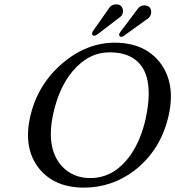

<svg xmlns="http://www.w3.org/2000/svg" viewBox="-20 -855 808 885"><path d="M676.3 -792Q672.9 -779.3 665 -772L548.3 -688Q543.9 -685.5 539.6 -685.1Q530.3 -685.1 529.3 -694.3Q529.3 -696.8 529.3 -698.2Q531.2 -703.1 535.6 -709L617.7 -817.9Q628.4 -829.6 643.6 -830.1Q674.8 -830.1 676.8 -802.7Q677.2 -796.9 676.3 -792ZM546.4 -796.9Q543 -783.7 535.2 -777.8L430.2 -697.3Q419.9 -690.4 414.6 -689.9Q403.3 -691.4 404.3 -702.1Q406.2 -708.5 409.2 -712.9L486.8 -823.2Q498 -835 516.6 -835Q538.1 -835 545.4 -814.9Q547.9 -805.7 546.4 -796.9ZM485.4 -613.8Q387.7 -613.8 314 -525.9Q251 -450.2 224.6 -327.1Q190.4 -165.5 270 -84Q320.3 -34.2 396 -34.2Q505.9 -34.2 581.1 -139.6Q629.9 -209.5 651.9 -310.1Q701.7 -544.9 568.8 -599.6Q533.2 -613.8 485.4 -613.8ZM758.8 -329.1Q723.6 -164.6 600.1 -69.3Q496.1 9.8 366.7 9.8Q232.4 9.8 161.1 -77.1Q87.9 -168 117.7 -310.1Q149.4 -460.4 265.6 -561.5Q377.4 -657.7 507.8 -658.2Q647.5 -658.2 718.8 -564.9Q788.6 -472.2 758.8 -329.1Z"/></svg>

Font: Linux Biolinum Slanted O
Style: Slanted
Weight: 400
Designer: Philipp H. Poll
Foundry: Philipp H. Poll
Version: Version 1.0.4